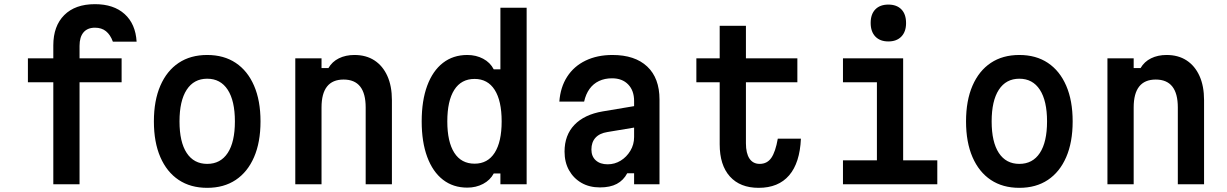

<svg xmlns="http://www.w3.org/2000/svg" viewBox="-20 -885 5890 922"><path d="M362 0H236V-490H114V-605H236V-667Q236 -760 288.5 -812.5Q341 -865 436 -865Q526 -865 578.5 -817.5Q631 -770 636 -685H522Q510 -718 489 -735Q468 -752 436 -752Q400 -752 381 -729.5Q362 -707 362 -665V-605H564V-490H362Z M975 17Q895 17 838 -21Q781 -59 750 -130.5Q719 -202 719 -302Q719 -402 750 -473.5Q781 -545 838 -583Q895 -621 975 -621Q1055 -621 1112 -583Q1169 -545 1200 -473.5Q1231 -402 1231 -302Q1231 -202 1200 -130.5Q1169 -59 1112 -21Q1055 17 975 17ZM975 -98Q1039 -98 1073.5 -150.5Q1108 -203 1108 -302Q1108 -401 1073.5 -454Q1039 -507 975 -507Q911 -507 876.5 -454Q842 -401 842 -302Q842 -203 876.5 -150.5Q911 -98 975 -98Z M1398 0V-605H1524V-558H1557Q1575 -589 1607.5 -605Q1640 -621 1682 -621Q1738 -621 1778 -595Q1818 -569 1840 -520.5Q1862 -472 1862 -404V0H1736V-369Q1736 -436 1709.5 -469.5Q1683 -503 1630 -503Q1577 -503 1550.5 -469.5Q1524 -436 1524 -369V0Z M2224 16Q2156 16 2107 -22Q2058 -60 2031.5 -131.5Q2005 -203 2005 -302Q2005 -402 2031.5 -473.5Q2058 -545 2107 -583Q2156 -621 2224 -621Q2266 -621 2300 -603Q2334 -585 2351 -552H2383V-848H2509V0H2383V-52H2351Q2334 -20 2300 -2Q2266 16 2224 16ZM2259 -99Q2322 -99 2355.5 -151.5Q2389 -204 2389 -302Q2389 -401 2355.5 -453.5Q2322 -506 2259 -506Q2195 -506 2161.5 -453.5Q2128 -401 2128 -302Q2128 -204 2161.5 -151.5Q2195 -99 2259 -99Z M3035 -377V-274L2897 -251Q2859 -245 2839.5 -223.5Q2820 -202 2820 -167Q2820 -134 2841 -115Q2862 -96 2898 -96Q2932 -96 2960.5 -113.5Q2989 -131 3007 -161Q3025 -191 3025 -227V-400Q3025 -450 2996.5 -479.5Q2968 -509 2919 -509Q2884 -509 2856.5 -496Q2829 -483 2811 -458Q2793 -433 2785 -397H2666Q2671 -466 2703.5 -516.5Q2736 -567 2792 -594Q2848 -621 2921 -621Q3029 -621 3088 -565.5Q3147 -510 3147 -407V0H3025V-53H2992Q2974 -19 2942 -2Q2910 15 2861 15Q2810 15 2772 -7Q2734 -29 2712.5 -67.5Q2691 -106 2691 -157Q2691 -236 2738.5 -285.5Q2786 -335 2874 -350Z M3562 -761V-605H3809V-490H3562V-197Q3562 -149 3579 -123.5Q3596 -98 3628 -98Q3664 -98 3684 -127Q3704 -156 3715 -219H3826Q3821 -103 3769.5 -43Q3718 17 3623 17Q3534 17 3485 -37.5Q3436 -92 3436 -192V-490H3324V-605H3436V-761Z M4028 -605H4317V-115H4481V0H4028V-115H4191V-490H4028ZM4246 -686Q4206 -686 4183.5 -709.5Q4161 -733 4161 -775Q4161 -817 4183.5 -840Q4206 -863 4246 -863Q4286 -863 4308.5 -840Q4331 -817 4331 -774Q4331 -733 4308.5 -709.5Q4286 -686 4246 -686Z M4875 17Q4795 17 4738 -21Q4681 -59 4650 -130.5Q4619 -202 4619 -302Q4619 -402 4650 -473.5Q4681 -545 4738 -583Q4795 -621 4875 -621Q4955 -621 5012 -583Q5069 -545 5100 -473.5Q5131 -402 5131 -302Q5131 -202 5100 -130.5Q5069 -59 5012 -21Q4955 17 4875 17ZM4875 -98Q4939 -98 4973.5 -150.5Q5008 -203 5008 -302Q5008 -401 4973.5 -454Q4939 -507 4875 -507Q4811 -507 4776.5 -454Q4742 -401 4742 -302Q4742 -203 4776.5 -150.5Q4811 -98 4875 -98Z M5298 0V-605H5424V-558H5457Q5475 -589 5507.5 -605Q5540 -621 5582 -621Q5638 -621 5678 -595Q5718 -569 5740 -520.5Q5762 -472 5762 -404V0H5636V-369Q5636 -436 5609.5 -469.5Q5583 -503 5530 -503Q5477 -503 5450.5 -469.5Q5424 -436 5424 -369V0Z"/></svg>

Font: Martian Mono SemiCondensed Medium
Style: Regular
Weight: 500
Width: 4
Designer: Roman Shamin
Foundry: Evil Martians
Version: Version 1.000